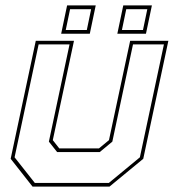

<svg xmlns="http://www.w3.org/2000/svg" viewBox="-20 -691 644 711"><path d="M100.5 0 19.5 -103 112.5 -540H254L175.5 -172L199.5 -141.5H346.5L383.5 -172L462 -540H603.5L510.5 -103L385.5 0ZM109 -13.5H383L498 -108.5L587 -526.5H472.5L396 -166.5L349.5 -128H191.5L161 -166.5L237.5 -526.5H123L34 -108.5ZM414.5 -566 436.5 -671H542.5L520.5 -566ZM206.5 -566 228.5 -671H334.5L312.5 -566ZM223.5 -580H301.5L317.5 -657H239.5ZM431.5 -580H509.5L525.5 -657H447.5Z"/></svg>

Font: Tourney Thin Thin
Style: Italic
Weight: 250
Italic angle: -12°
Version: Version 1.015